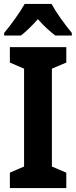

<svg xmlns="http://www.w3.org/2000/svg" viewBox="-20 -953 385 973"><path d="M241 -933H105C83 -893 34 -825 1 -786V-773H86C111 -792 141 -821 172 -856C202 -821 233 -794 260 -773H344V-786C307 -831 265 -889 241 -933ZM316 0V-78L243 -109V-605L316 -636V-714H30V-636L102 -605V-109L30 -78V0Z"/></svg>

Font: Noto Sans Myanmar Condensed
Style: Bold
Weight: 700
Width: 3
Designer: Monotype Design Team
Foundry: Monotype Imaging Inc.
Version: Version 2.107